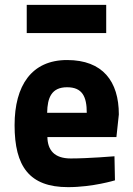

<svg xmlns="http://www.w3.org/2000/svg" viewBox="-20 -758 547 790"><path d="M271 -106C203 -106 176 -141 175 -194H459L469 -287C469 -423 403 -511 256 -511C110 -511 40 -406 40 -243C40 -73 101 12 260 12C362 12 453 -16 453 -16L451 -115C451 -115 343 -106 271 -106ZM174 -294C175 -356 192 -399 256 -399C319 -399 337 -360 337 -294ZM90 -622H417V-738H90Z"/></svg>

Font: TitilliumMaps29L
Style: 999 wt
Weight: 900
Designer: Campivisivi
Foundry: Accademia di Belle Arti di Urbino and students of MA course of Visual design